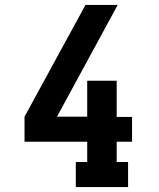

<svg xmlns="http://www.w3.org/2000/svg" viewBox="-20 -755 640 775"><path d="M286 0V-101H332V-183H79V-284L325 -735H455L347 -536L210 -284H332V-429H451V-283H513V-183H451V-101H497V0Z"/></svg>

Font: Iosevka Slab Extended
Style: Bold
Weight: 700
Width: 7
Monospace: yes
Designer: Belleve Invis
Foundry: Belleve Invis
Version: Version 11.1.0; ttfautohint (v1.8.3)